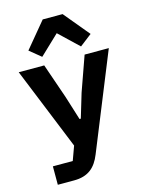

<svg xmlns="http://www.w3.org/2000/svg" viewBox="-142 -871 884 1157"><g transform="rotate(-15 300.0 -293.0)"><path d="M353 -299 308 -149H300L253 -299L178 -516H19L227 -3L195 85H71V200H173C261 200 308 158 338 83L581 -516H430ZM241 -786 109 -627 180 -569 301 -684 422 -569 497 -627 365 -786Z"/></g></svg>

Font: IBM Plex Mono
Style: Bold
Weight: 700
Monospace: yes
Designer: Mike Abbink, Paul van der Laan, Pieter van Rosmalen
Foundry: Bold Monday
Version: Version 2.004